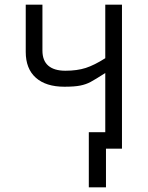

<svg xmlns="http://www.w3.org/2000/svg" viewBox="-20 -570 640 828"><path d="M363 0H434V-255Q390 -227 370.5 -216.5Q351 -206 326 -201Q301 -196 258 -196Q178 -196 134.5 -234.8Q91 -273.5 91 -346V-550H163V-352Q163 -308.5 188.2 -286.8Q213.5 -265 262 -265Q312.5 -265 349.8 -277Q387 -289 434 -319V-550H506V71H437V238H363Z"/></svg>

Font: JuliaMono ExtraBold
Style: Regular
Weight: 800
Monospace: yes
Designer: cormullion
Foundry: corm
Version: Version 0.055; ttfautohint (v1.8.4)